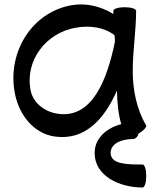

<svg xmlns="http://www.w3.org/2000/svg" viewBox="-20 -581 709 852"><path d="M628 -25C586 -98 569 -182 569 -267C569 -356 584 -444 584 -533C584 -542 561 -549 533 -549C505 -549 483 -542 483 -533C483 -529 483 -524 483 -519C427 -553 363 -569 298 -558C122 -527 13 -351 45 -172C62 -74 128 12 224 25C356 43 442 -50 499 -179C500 -127 505 -74 518 -30C451 -13 398 35 400 101C402 198 506 251 613 251C622 251 629 228 629 200C629 172 622 149 613 149C548 149 472 149 471 99C470 56 519 36 569 36C581 36 591 26 595 12C616 0 633 -18 628 -25ZM238 -76C178 -84 125 -125 115 -184C92 -314 184 -435 316 -458C377 -469 441 -461 488 -425C489 -416 490 -406 490 -396C455 -224 388 -55 238 -76Z"/></svg>

Font: Nupuram Medium
Style: Regular
Weight: 500
Designer: Santhosh Thottingal (santhosh.thottingal@gmail.com)
Foundry: SMC
Version: Version 1.000